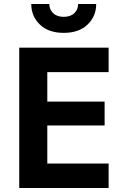

<svg xmlns="http://www.w3.org/2000/svg" viewBox="-20 -938 627 958"><path d="M216 -312V-122H522V0H76V-700H522V-578H216V-431H502V-312ZM136 -918H226Q226 -891 245 -872.5Q264 -854 298 -854Q332 -854 351 -872.5Q370 -891 370 -918H460Q460 -857 417 -815.5Q374 -774 298 -774Q222 -774 179 -815.5Q136 -857 136 -918Z"/></svg>

Font: Renner*
Style: Semi
Weight: 600
Version: Version 003.000 ; ttfautohint (v0.97) -l 8 -r 50 -G 200 -x 1